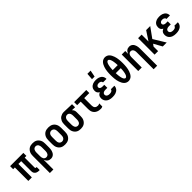

<svg xmlns="http://www.w3.org/2000/svg" viewBox="360 -2411 4279 4279"><g transform="rotate(-45 2500.0 -271.0)"><path d="M446 8H426Q409 8 392.5 5.5Q376 3 360.5 -3Q345 -9 331.5 -20Q318 -31 309.5 -45Q301 -59 297.5 -75.5Q294 -92 294 -109V-424H206V0H95V-424H41V-520H459V-424H405V-109Q405 -104 406.5 -100Q408 -96 411 -93Q414 -90 418 -89Q422 -88 426 -88H446Z M559 215V-320Q559 -347 563 -374Q567 -401 578.5 -425.5Q590 -450 608 -470.5Q626 -491 649.5 -504.5Q673 -518 700 -523Q727 -528 754 -528Q781 -528 808 -523Q835 -518 858.5 -504.5Q882 -491 900 -470.5Q918 -450 929.5 -425.5Q941 -401 945 -374Q949 -347 949 -320V-200Q949 -176 946.5 -152Q944 -128 937.5 -105Q931 -82 919.5 -61Q908 -40 890 -23.5Q872 -7 849 0.5Q826 8 802 8Q780 8 758 1.5Q736 -5 719 -19Q702 -33 690 -51.5Q678 -70 670 -91V215ZM754 -88Q774 -88 792 -97.5Q810 -107 820 -124Q830 -141 834 -160.5Q838 -180 838 -200V-320Q838 -340 834 -359.5Q830 -379 820 -396Q810 -413 792 -422.5Q774 -432 754 -432Q734 -432 716 -422.5Q698 -413 688 -396Q678 -379 674 -359.5Q670 -340 670 -320V-200Q670 -180 674 -160.5Q678 -141 688 -124Q698 -107 716 -97.5Q734 -88 754 -88Z M1250 8Q1223 8 1195.5 3Q1168 -2 1144 -15Q1120 -28 1101.5 -48.5Q1083 -69 1071.5 -93.5Q1060 -118 1055.5 -145.5Q1051 -173 1051 -200V-320Q1051 -347 1055.5 -374.5Q1060 -402 1071.5 -426.5Q1083 -451 1101.5 -471.5Q1120 -492 1144 -505Q1168 -518 1195.5 -523Q1223 -528 1250 -528Q1277 -528 1304.5 -523Q1332 -518 1356 -505Q1380 -492 1398.5 -471.5Q1417 -451 1428.5 -426.5Q1440 -402 1444.5 -374.5Q1449 -347 1449 -320V-200Q1449 -173 1444.5 -145.5Q1440 -118 1428.5 -93.5Q1417 -69 1398.5 -48.5Q1380 -28 1356 -15Q1332 -2 1304.5 3Q1277 8 1250 8ZM1250 -88Q1270 -88 1288.5 -97Q1307 -106 1318.5 -123Q1330 -140 1334 -160Q1338 -180 1338 -200V-320Q1338 -340 1334 -360Q1330 -380 1318.5 -397Q1307 -414 1288.5 -423Q1270 -432 1250 -432Q1230 -432 1211.5 -423Q1193 -414 1181.5 -397Q1170 -380 1166 -360Q1162 -340 1162 -320V-200Q1162 -180 1166 -160Q1170 -140 1181.5 -123Q1193 -106 1211.5 -97Q1230 -88 1250 -88Z M1746 8Q1719 8 1692 3Q1665 -2 1641.5 -15.5Q1618 -29 1600 -49.5Q1582 -70 1570.5 -94.5Q1559 -119 1555 -146Q1551 -173 1551 -200V-320Q1551 -346 1555 -372Q1559 -398 1569.5 -421.5Q1580 -445 1596.5 -465.5Q1613 -486 1635.5 -499.5Q1658 -513 1683 -520.5Q1708 -528 1734 -528H1750L1993 -520V-424L1897 -427Q1908 -417 1917 -404.5Q1926 -392 1931.5 -378.5Q1937 -365 1939 -350Q1941 -335 1941 -320V-200Q1941 -173 1937 -146Q1933 -119 1921.5 -94.5Q1910 -70 1892 -49.5Q1874 -29 1850.5 -15.5Q1827 -2 1800 3Q1773 8 1746 8ZM1746 -88Q1766 -88 1784 -97.5Q1802 -107 1812 -124Q1822 -141 1826 -160.5Q1830 -180 1830 -200V-320Q1830 -339 1827 -357.5Q1824 -376 1815 -392.5Q1806 -409 1790.5 -420Q1775 -431 1756 -432H1744Q1725 -432 1707.5 -421.5Q1690 -411 1680 -394.5Q1670 -378 1666 -358.5Q1662 -339 1662 -320V-200Q1662 -180 1666 -160.5Q1670 -141 1680 -124Q1690 -107 1708 -97.5Q1726 -88 1746 -88Z M2378 8Q2351 8 2324 3.5Q2297 -1 2272 -12Q2247 -23 2226.5 -41.5Q2206 -60 2193 -84Q2180 -108 2175 -135Q2170 -162 2170 -189V-424H2059V-520H2441V-424H2281V-189Q2281 -169 2286.5 -149.5Q2292 -130 2305.5 -115.5Q2319 -101 2338.5 -94.5Q2358 -88 2378 -88Q2393 -88 2407 -92Q2421 -96 2434 -104V-8Q2421 0 2407 4Q2393 8 2378 8Z M2747 8Q2722 8 2697.5 5Q2673 2 2650 -6Q2627 -14 2606.5 -28.5Q2586 -43 2571.5 -62.5Q2557 -82 2550 -106Q2543 -130 2543 -155Q2543 -174 2547.5 -192.5Q2552 -211 2562.5 -226.5Q2573 -242 2588.5 -253Q2604 -264 2621 -272Q2607 -279 2594.5 -289.5Q2582 -300 2573.5 -314Q2565 -328 2562 -343.5Q2559 -359 2559 -376Q2559 -398 2565 -420.5Q2571 -443 2584.5 -461.5Q2598 -480 2617 -493.5Q2636 -507 2657.5 -514.5Q2679 -522 2701.5 -525Q2724 -528 2747 -528Q2769 -528 2791.5 -525.5Q2814 -523 2835 -515.5Q2856 -508 2875 -495.5Q2894 -483 2907.5 -465.5Q2921 -448 2928 -426Q2935 -404 2935 -382V-376H2824V-378Q2824 -391 2816.5 -402.5Q2809 -414 2797.5 -420.5Q2786 -427 2773 -429.5Q2760 -432 2747 -432Q2733 -432 2719.5 -429.5Q2706 -427 2695 -419.5Q2684 -412 2677 -400Q2670 -388 2670 -374Q2670 -360 2677.5 -348Q2685 -336 2697 -329.5Q2709 -323 2722.5 -320.5Q2736 -318 2750 -318H2807V-222H2750Q2739 -222 2728 -221Q2717 -220 2706.5 -217Q2696 -214 2686.5 -209Q2677 -204 2669 -196Q2661 -188 2657.5 -177.5Q2654 -167 2654 -156Q2654 -140 2662.5 -125.5Q2671 -111 2684.5 -102.5Q2698 -94 2714.5 -91Q2731 -88 2747 -88Q2762 -88 2777 -90Q2792 -92 2805.5 -98Q2819 -104 2829.5 -116Q2840 -128 2840 -143V-144H2951V-140Q2951 -117 2942.5 -94Q2934 -71 2919 -53.5Q2904 -36 2883.5 -23.5Q2863 -11 2840.5 -4Q2818 3 2794.5 5.5Q2771 8 2747 8ZM2702 -600 2714 -757H2815L2784 -600Z M3250 8Q3221 8 3193.5 -3.5Q3166 -15 3146 -36.5Q3126 -58 3112.5 -84Q3099 -110 3089.5 -137.5Q3080 -165 3074 -193.5Q3068 -222 3065 -251Q3062 -280 3060.5 -309Q3059 -338 3059 -367Q3059 -397 3060.5 -426Q3062 -455 3065 -484Q3068 -513 3074 -541.5Q3080 -570 3089.5 -597.5Q3099 -625 3112.5 -651Q3126 -677 3146 -698.5Q3166 -720 3193.5 -731.5Q3221 -743 3250 -743Q3279 -743 3306.5 -731.5Q3334 -720 3354 -698.5Q3374 -677 3387.5 -651Q3401 -625 3410.5 -597.5Q3420 -570 3426 -541.5Q3432 -513 3435 -484Q3438 -455 3439.5 -426Q3441 -397 3441 -368Q3441 -338 3439.5 -309Q3438 -280 3435 -251Q3432 -222 3426 -193.5Q3420 -165 3410.5 -137.5Q3401 -110 3387.5 -84Q3374 -58 3354 -36.5Q3334 -15 3306.5 -3.5Q3279 8 3250 8ZM3329 -416Q3328 -429 3327.5 -442Q3327 -455 3326 -467.5Q3325 -480 3323.5 -493Q3322 -506 3320 -519Q3318 -532 3315.5 -545Q3313 -558 3309.5 -570.5Q3306 -583 3301.5 -595Q3297 -607 3290.5 -618.5Q3284 -630 3273.5 -638.5Q3263 -647 3250 -647Q3237 -647 3226.5 -638.5Q3216 -630 3209.5 -618.5Q3203 -607 3198.5 -595Q3194 -583 3190.5 -570.5Q3187 -558 3184.5 -545Q3182 -532 3180 -519Q3178 -506 3176.5 -493Q3175 -480 3174 -467.5Q3173 -455 3172.5 -442Q3172 -429 3171 -416ZM3250 -88Q3263 -88 3273.5 -96.5Q3284 -105 3290.5 -116.5Q3297 -128 3301.5 -140Q3306 -152 3309.5 -164.5Q3313 -177 3315.5 -190Q3318 -203 3320 -216Q3322 -229 3323.5 -242Q3325 -255 3326 -267.5Q3327 -280 3327.5 -293Q3328 -306 3329 -320H3171Q3172 -306 3172.5 -293Q3173 -280 3174 -267.5Q3175 -255 3176.5 -242Q3178 -229 3180 -216Q3182 -203 3184.5 -190Q3187 -177 3190.5 -164.5Q3194 -152 3198.5 -140Q3203 -128 3209.5 -116.5Q3216 -105 3226.5 -96.5Q3237 -88 3250 -88Z M3830 215V-320Q3830 -333 3828.5 -346Q3827 -359 3823.5 -371.5Q3820 -384 3813.5 -395Q3807 -406 3797.5 -415Q3788 -424 3775.5 -428Q3763 -432 3750 -432Q3737 -432 3724.5 -428Q3712 -424 3702.5 -415Q3693 -406 3686.5 -395Q3680 -384 3676.5 -371.5Q3673 -359 3671.5 -346Q3670 -333 3670 -320V0H3559V-520H3670V-430Q3678 -450 3689.5 -469Q3701 -488 3717.5 -501.5Q3734 -515 3755 -521.5Q3776 -528 3798 -528Q3822 -528 3844.5 -520Q3867 -512 3884.5 -495.5Q3902 -479 3913 -458Q3924 -437 3930.5 -414Q3937 -391 3939 -367.5Q3941 -344 3941 -320V215Z M4075 0V-520H4186V-303L4329 -520H4457L4285 -282L4457 0H4333L4224 -196L4186 -144V0Z M4747 8Q4722 8 4697.5 5Q4673 2 4650 -6Q4627 -14 4606.5 -28.5Q4586 -43 4571.5 -62.5Q4557 -82 4550 -106Q4543 -130 4543 -155Q4543 -174 4547.5 -192.5Q4552 -211 4562.5 -226.5Q4573 -242 4588.5 -253Q4604 -264 4621 -272Q4607 -279 4594.5 -289.5Q4582 -300 4573.5 -314Q4565 -328 4562 -343.5Q4559 -359 4559 -376Q4559 -398 4565 -420.5Q4571 -443 4584.5 -461.5Q4598 -480 4617 -493.5Q4636 -507 4657.5 -514.5Q4679 -522 4701.5 -525Q4724 -528 4747 -528Q4769 -528 4791.5 -525.5Q4814 -523 4835 -515.5Q4856 -508 4875 -495.5Q4894 -483 4907.5 -465.5Q4921 -448 4928 -426Q4935 -404 4935 -382V-376H4824V-378Q4824 -391 4816.5 -402.5Q4809 -414 4797.5 -420.5Q4786 -427 4773 -429.5Q4760 -432 4747 -432Q4733 -432 4719.5 -429.5Q4706 -427 4695 -419.5Q4684 -412 4677 -400Q4670 -388 4670 -374Q4670 -360 4677.5 -348Q4685 -336 4697 -329.5Q4709 -323 4722.5 -320.5Q4736 -318 4750 -318H4807V-222H4750Q4739 -222 4728 -221Q4717 -220 4706.5 -217Q4696 -214 4686.5 -209Q4677 -204 4669 -196Q4661 -188 4657.5 -177.5Q4654 -167 4654 -156Q4654 -140 4662.5 -125.5Q4671 -111 4684.5 -102.5Q4698 -94 4714.5 -91Q4731 -88 4747 -88Q4762 -88 4777 -90Q4792 -92 4805.5 -98Q4819 -104 4829.5 -116Q4840 -128 4840 -143V-144H4951V-140Q4951 -117 4942.5 -94Q4934 -71 4919 -53.5Q4904 -36 4883.5 -23.5Q4863 -11 4840.5 -4Q4818 3 4794.5 5.5Q4771 8 4747 8Z"/></g></svg>

Font: Iosevka
Style: Bold
Weight: 700
Monospace: yes
Designer: Belleve Invis
Foundry: Belleve Invis
Version: Version 32.5.0; ttfautohint (v1.8.4)